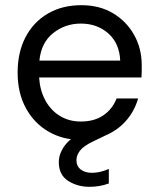

<svg xmlns="http://www.w3.org/2000/svg" viewBox="-20 -528 609 741"><path d="M292 12Q223 12 167.5 -20Q112 -52 80 -110.5Q48 -169 48 -248Q48 -326 78.5 -384.5Q109 -443 164.5 -475.5Q220 -508 294 -508Q364 -508 416 -477Q468 -446 497.5 -393.5Q527 -341 527 -276Q527 -262 527 -254Q527 -246 526 -229H131Q134 -180 154.5 -141.5Q175 -103 210.5 -81Q246 -59 292 -59Q344 -59 379 -83Q414 -107 430 -148H513Q500 -102 470 -66Q440 -30 395.5 -9Q351 12 292 12ZM132 -294H444Q441 -361 398 -399Q355 -437 292 -437Q232 -437 185.5 -400.5Q139 -364 132 -294ZM325 193Q279 193 243 170Q207 147 207 98Q207 63 232.5 30.5Q258 -2 323 -30L376 -53L397 -10L339 18Q303 35 289 53Q275 71 275 90Q275 113 291.5 126Q308 139 335 139Q366 139 400 124V180Q381 187 362.5 190Q344 193 325 193Z"/></svg>

Font: Rethink Sans
Style: Regular
Weight: 400
Designer: The Rethink Sans project authors (Hans Thiessen). DM Sans designed by Colophon Foundry.
Foundry: Rethink Communications LLC
Version: Version 1.001